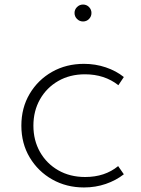

<svg xmlns="http://www.w3.org/2000/svg" viewBox="-20 -809 621 845"><path d="M349.5 16Q400.5 16 445.5 0.5Q490.5 -15 525 -42L500 -78Q441.5 -30 355 -30Q288 -30 236.5 -59.5Q185 -89 156 -140.2Q127 -191.5 127 -256Q127 -320.5 156 -371.8Q185 -423 236.2 -452.5Q287.5 -482 354 -482Q440 -482 501 -434L525 -470Q491.5 -497 445.8 -512.5Q400 -528 349.5 -528Q271.5 -528 209.2 -492.8Q147 -457.5 110.5 -396Q74 -334.5 74 -256Q74 -177.5 110.8 -116Q147.5 -54.5 210 -19.2Q272.5 16 349.5 16ZM345.5 -714.5Q361 -714.5 371.8 -725.5Q382.5 -736.5 382.5 -752Q382.5 -767 371.8 -778Q361 -789 345.5 -789Q330 -789 319 -778Q308 -767 308 -752Q308 -736.5 319 -725.5Q330 -714.5 345.5 -714.5Z"/></svg>

Font: Spartan Light
Style: Regular
Weight: 300
Designer: Matt Bailey, Mirko Velimirovic
Foundry: Matt Bailey
Version: Version 1.003; ttfautohint (v1.8.3)